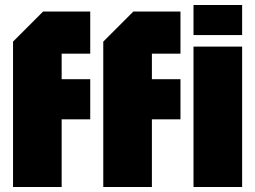

<svg xmlns="http://www.w3.org/2000/svg" viewBox="-20 -746 1018 766"><path d="M32 0V-580L152 -700H340V-532H226V-430H340V-270H226V0ZM392 0V-580L512 -700H700V-532H586V-430H700V-270H586V0ZM752 0V-560H946V0ZM752 -606V-726H946V-606Z"/></svg>

Font: Tektur Condensed ExtraBold
Style: Regular
Weight: 800
Width: 3
Designer: Adam Jagosz
Foundry: Adam Jagosz
Version: Version 1.005;gftools[0.9.30]